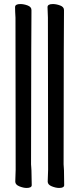

<svg xmlns="http://www.w3.org/2000/svg" viewBox="-20 -806 391 945"><path d="M110.8 119.1Q95.2 119.1 75.2 111.1Q55.2 103 55.2 87.9L57.1 28.8L56.2 -719.2Q54.2 -751 54.2 -771Q54.2 -786.1 80.1 -786.1Q97.2 -786.1 116 -779.1Q134.8 -772 134.8 -756.8V-741.2Q133.8 -731 132.8 2.9Q133.8 7.8 133.8 16.4Q133.8 24.9 134.8 33.2L136.2 105Q136.2 119.1 110.8 119.1ZM271 119.1Q254.9 119.1 234.9 111.1Q214.8 103 214.8 87.9L216.8 28.8L215.8 -719.2Q213.9 -751 213.9 -771Q213.9 -786.1 240.2 -786.1Q256.8 -786.1 275.9 -779.1Q294.9 -772 294.9 -756.8V-741.2Q293.9 -731 293 2.9Q293.9 7.8 293.9 16.4Q293.9 24.9 294.9 33.2L295.9 105Q295.9 119.1 271 119.1Z"/></svg>

Font: LXGW WenKai Screen
Style: Regular
Weight: 400
Designer: LXGW / Fontworks Inc.
Foundry: LXGW / Fontworks Inc.
Version: Version 1.510;January 18,2025